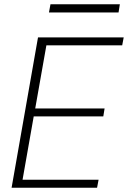

<svg xmlns="http://www.w3.org/2000/svg" viewBox="-20 -874 596 894"><path d="M34 0 157 -700H556L549 -663H196L144 -369H467L461 -332H137L85 -37H439L432 0ZM208 -816 215 -854H538L532 -816Z"/></svg>

Font: DM Sans 18pt ExtraLight
Style: Italic
Weight: 250
Italic angle: -10°
Designer: Colophon Foundry, Jonny Pinhorn
Foundry: Colophon Foundry
Version: Version 4.004;gftools[0.9.30]